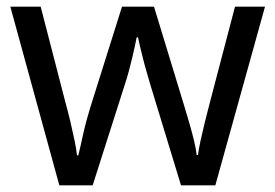

<svg xmlns="http://www.w3.org/2000/svg" viewBox="-20 -557 826 576"><path d="M431 -303Q425 -324 419 -344.5Q413 -365 408.5 -383.5Q404 -402 400 -418Q396 -434 394 -445H390Q388 -434 384.5 -418Q381 -402 376.5 -383Q372 -364 366.5 -343.5Q361 -323 354 -302L258 -1H158L11 -537H102L176 -251Q184 -222 191 -192.5Q198 -163 203.5 -136.5Q209 -110 211 -91H215Q218 -103 222 -121Q226 -139 230.5 -159Q235 -179 240.5 -199Q246 -219 251 -235L346 -537H442L534 -235Q541 -212 548.5 -186Q556 -160 562 -135.5Q568 -111 570 -92H574Q576 -109 581.5 -134.5Q587 -160 594.5 -190.5Q602 -221 610 -251L685 -537H775L626 -1H523Z"/></svg>

Font: guzrati15
Style: Regular
Weight: 400
Designer: Jelle Bosma - Monotype Design Team
Foundry: Monotype Imaging Inc.
Version: Version 2.006